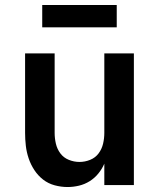

<svg xmlns="http://www.w3.org/2000/svg" viewBox="-20 -745 640 773"><path d="M252 8Q226 8 200 1Q174 -6 153.5 -22Q133 -38 118.5 -60Q104 -82 95.5 -107Q87 -132 84 -158Q81 -184 81 -210V-530H200V-210Q200 -188 205 -166.5Q210 -145 223 -127.5Q236 -110 257 -101.5Q278 -93 300 -93Q322 -93 343 -101.5Q364 -110 377 -127.5Q390 -145 395 -166.5Q400 -188 400 -210V-530H519V0H400V-86Q391 -65 376 -46.5Q361 -28 341 -15.5Q321 -3 298 2.5Q275 8 252 8ZM450 -635H150V-725H450Z"/></svg>

Font: Iosevka Curly Extended
Style: Bold
Weight: 700
Width: 7
Monospace: yes
Designer: Belleve Invis
Foundry: Belleve Invis
Version: Version 11.1.0; ttfautohint (v1.8.3)